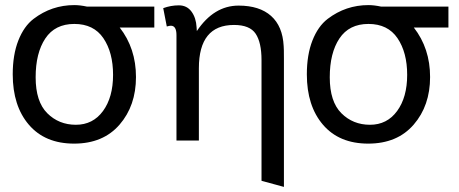

<svg xmlns="http://www.w3.org/2000/svg" viewBox="-20 -552 1801 754"><path d="M272 -458Q196 -458 158 -401Q120 -344 120 -248.5Q120 -153 165.5 -107.5Q211 -62 278 -62Q345 -62 384.5 -116Q424 -170 424 -258Q424 -346 386 -402Q348 -458 272 -458ZM30 -260Q30 -337 52 -393Q74 -449 112 -478Q183 -532 272 -532Q294 -532 322 -526H586V-444H450Q514 -362 514 -249.5Q514 -137 449.5 -62.5Q385 12 271 12Q157 12 93.5 -62Q30 -136 30 -260Z M1007 -316Q1007 -385 984 -419.5Q961 -454 899 -454Q761 -454 761 -284V0H673V-414Q673 -451 651 -451Q646 -451 635 -448L621 -520Q651 -531 682.5 -531Q714 -531 732 -506.5Q750 -482 752 -445L753 -430Q820 -530 917 -530Q999 -530 1044.5 -489.5Q1090 -449 1094 -371Q1095 -364 1095 -320V182L1007 158Z M1427 -458Q1351 -458 1313 -401Q1275 -344 1275 -248.5Q1275 -153 1320.5 -107.5Q1366 -62 1433 -62Q1500 -62 1539.5 -116Q1579 -170 1579 -258Q1579 -346 1541 -402Q1503 -458 1427 -458ZM1185 -260Q1185 -337 1207 -393Q1229 -449 1267 -478Q1338 -532 1427 -532Q1449 -532 1477 -526H1741V-444H1605Q1669 -362 1669 -249.5Q1669 -137 1604.5 -62.5Q1540 12 1426 12Q1312 12 1248.5 -62Q1185 -136 1185 -260Z"/></svg>

Font: Autonym
Style: Regular
Weight: 500
Version: Version 1.0.20131126